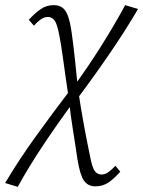

<svg xmlns="http://www.w3.org/2000/svg" viewBox="-71 -438 557 747"><path d="M300 287Q271 287 255.5 264.5Q240 242 230 180Q223 130 213 69Q203 8 197 -52Q190 -97 184 -140Q178 -183 172.5 -223Q167 -263 160 -299Q152 -343 142 -357.5Q132 -372 115 -372Q100 -372 85.5 -361Q71 -350 61 -338L41 -361Q66 -388 88 -403Q110 -418 138 -418Q158 -418 171.5 -408.5Q185 -399 193.5 -375.5Q202 -352 208 -310Q211 -287 214.5 -260Q218 -233 221 -203.5Q224 -174 227 -144Q230 -114 233 -87Q244 -14 255.5 48.5Q267 111 279 168Q287 212 297 226.5Q307 241 324 241Q339 241 353 230Q367 219 378 207L397 230Q373 257 351 272Q329 287 300 287ZM-2 289 -51 274Q1 186 67 94.5Q133 3 203 -89L217 -44Q155 40 98.5 124.5Q42 209 -2 289ZM223 -45 208 -91Q268 -172 321.5 -257Q375 -342 416 -418L466 -403Q417 -319 353.5 -226.5Q290 -134 223 -45Z"/></svg>

Font: Ysabeau Infant Light
Style: Italic
Weight: 300
Italic angle: -12°
Designer: Christian Thalmann (Catharsis Fonts)
Version: Version 2.001;gftools[0.9.30]; featfreeze: ss01,ss02,lnum